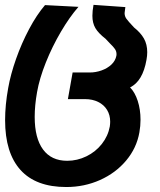

<svg xmlns="http://www.w3.org/2000/svg" viewBox="-22 -574 642 772"><path d="M-1.5 -91Q-1.5 -151.5 11 -220.5Q20.5 -274.5 42.5 -337Q64.5 -399.5 95 -457Q125.5 -514.5 159 -553.5L293.5 -546.5Q258 -506 223 -446.5Q188 -387 162.2 -322.5Q136.5 -258 127 -203.5Q117.5 -150 117.5 -104Q117.5 -18.5 151 27Q184.5 72.5 248 72.5Q288.5 72.5 325.5 54.5Q362.5 36.5 387.5 4.8Q412.5 -27 419.5 -65.5Q421 -76 421 -85Q421 -111.5 408.5 -132Q396 -152.5 373 -164Q350 -175.5 319.5 -175.5H251L270 -282.5H338.5Q363 -282.5 386.2 -290.8Q409.5 -299 425.8 -314.2Q442 -329.5 446 -350Q446.5 -352 446.5 -356Q446.5 -367.5 440.2 -376.8Q434 -386 418.5 -401Q408 -411.5 402.5 -418Q373.5 -440.5 361.5 -461Q349.5 -481.5 349.5 -510.5Q349.5 -530 354 -554.5L482 -545.5Q479 -525.5 479 -521.5Q479 -509 485.8 -499.2Q492.5 -489.5 517 -463.5Q543.5 -442.5 556.8 -419Q570 -395.5 570 -364Q570 -350 567 -333.5Q552 -247.5 501 -222.5Q520.5 -203 531.8 -168.2Q543 -133.5 543 -92.5Q543 -67.5 538.5 -42Q527.5 21 485.5 71.2Q443.5 121.5 380.2 149.8Q317 178 244.5 178Q122.5 178 60.5 109.5Q-1.5 41 -1.5 -91Z"/></svg>

Font: JuliaMono
Style: Bold Italic
Weight: 700
Italic angle: -9°
Monospace: yes
Designer: cormullion
Foundry: corm
Version: Version 0.057; ttfautohint (v1.8.4)